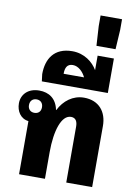

<svg xmlns="http://www.w3.org/2000/svg" viewBox="-117 -1207 889 1278"><g transform="rotate(10 328.0 -567.5)"><path d="M105 0H280V-180C280 -327 316 -436 380 -436C413 -436 424 -411 424 -378V0H599V-413C599 -508 545 -577 443 -577C368 -577 308 -530 275 -464H273C258 -539 207 -572 142 -572C65 -572 22 -524 22 -465C22 -412 51 -365 105 -359ZM134 -420C108 -420 90 -437 90 -465C90 -494 108 -511 134 -511C160 -511 178 -494 178 -465C178 -436 160 -420 134 -420Z M147 -635H593V-868H483V-770C454 -820 395 -868 313 -868C190 -868 141 -786 141 -683ZM281 -710C281 -750 293 -778 332 -778C371 -778 403 -744 419 -710Z M456 -1135V-1063L464 -931H593L601 -1063V-1135Z"/></g></svg>

Font: Noto Sans Thai Looped SemiCondensed Black
Style: Regular
Weight: 900
Width: 4
Designer: Sasikarn Vongin, Ben Mitchell
Foundry: The Fontpad Ltd
Version: Version 1.001